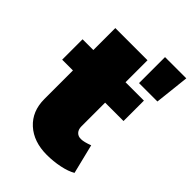

<svg xmlns="http://www.w3.org/2000/svg" viewBox="-220 -839 945 945"><g transform="rotate(45 252.5 -366.0)"><path d="M445 -24Q418 -8 374.5 1Q331 10 286 10Q194 10 138.5 -40.5Q83 -91 83 -176V-375H8V-517H83V-670H307V-517H435V-375H307V-210Q307 -188 319 -175.5Q331 -163 351 -164Q370 -164 407 -178ZM357 -742H505L485 -561H357Z"/></g></svg>

Font: Argentum Sans Black
Style: Regular
Weight: 900
Designer: Julieta Ulanovsky (Modified by Cristiano Sobral)
Foundry: Julieta Ulanovsky
Version: Version 1.000; ttfautohint (v1.5.65-e2d9)